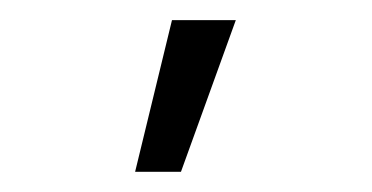

<svg xmlns="http://www.w3.org/2000/svg" viewBox="-20 -759 364 188"><path d="M112.3 -590.8 148.4 -739.3H210.9L157.2 -590.8Z"/></svg>

Font: Post No Bills Colombo
Style: Medium
Weight: 600
Designer: Kosala Senevirathne, Siva Puranthara, Lasantha Premarathna, Tharique Azeez
Foundry: Mooniak
Version: Version 1.220 ; ttfautohint (v1.5)